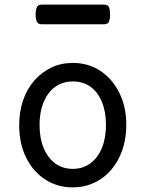

<svg xmlns="http://www.w3.org/2000/svg" viewBox="-20 -791 629 830"><path d="M295 19Q228 19 175.5 -15Q123 -49 93 -109.5Q63 -170 63 -250Q63 -309 80 -358Q97 -407 128.5 -443Q160 -479 202 -499Q244 -519 295 -519Q362 -519 414 -484.5Q466 -450 496 -389.5Q526 -329 526 -251Q526 -204 515 -163Q504 -122 483.5 -88.5Q463 -55 434.5 -31Q406 -7 370.5 6Q335 19 295 19ZM295 -61Q328 -61 354 -74.5Q380 -88 399 -113Q418 -138 428 -173Q438 -208 438 -251Q438 -308 420.5 -350.5Q403 -393 371 -416Q339 -439 295 -439Q263 -439 236 -426Q209 -413 190 -387.5Q171 -362 161 -327.5Q151 -293 151 -250Q151 -193 169 -150.5Q187 -108 219 -84.5Q251 -61 295 -61ZM161 -686Q144 -686 139 -698Q134 -710 134 -728Q134 -747 139 -759Q144 -771 161 -771H429Q447 -771 451.5 -759Q456 -747 456 -728Q456 -710 451.5 -698Q447 -686 429 -686Z"/></svg>

Font: Playwrite IT Trad
Style: Regular
Weight: 400
Designer: Veronika Burian, José Scaglione
Foundry: TypeTogether
Version: Version 1.002